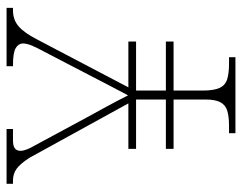

<svg xmlns="http://www.w3.org/2000/svg" viewBox="-98 -656 754 599"><g transform="rotate(-90 279.5 -357.0)"><path d="M163 0V-20H186Q215 -20 233 -25.5Q251 -31 259.5 -47Q268 -63 268 -93V-193H114V-217H268V-310H114V-334H256L86 -643Q67 -672 51.5 -683Q36 -694 15 -694H5V-714H176V-694H141Q123 -694 115.5 -688Q108 -682 108 -671Q108 -662 112 -651.5Q116 -641 123 -629L212 -464Q229 -433 247 -400Q265 -367 281 -335Q286 -345 295 -361.5Q304 -378 315 -399.5Q326 -421 338 -444L418 -598Q429 -618 436 -634.5Q443 -651 443 -664Q442 -678 427.5 -686Q413 -694 376 -694H372V-714H554V-694H546Q517 -694 496.5 -676.5Q476 -659 455 -618L306 -334H449V-310H296V-217H449V-193H296V-102Q296 -68 304 -50Q312 -32 330.5 -26Q349 -20 379 -20H400V0Z"/></g></svg>

Font: Noto Serif Lao Thin
Style: Regular
Weight: 250
Designer: Monotype Design Team
Foundry: Monotype Imaging Inc.
Version: Version 2.003